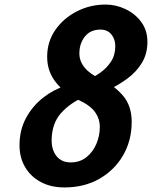

<svg xmlns="http://www.w3.org/2000/svg" viewBox="-20 -803 661 835"><path d="M265.6 -430.2 352.1 -384.3Q287.1 -357.4 245.8 -311.5Q204.6 -265.6 204.6 -191.9Q204.6 -150.4 226.3 -123.5Q248 -96.7 287.6 -96.7Q327.6 -96.7 356 -119.4Q384.3 -142.1 399.2 -177.5Q414.1 -212.9 414.1 -250.5Q414.1 -286.6 392.8 -316.2Q371.6 -345.7 318.8 -369.6Q264.2 -394.5 224.6 -442.9Q185.1 -491.2 185.1 -555.7Q185.1 -621.6 220.7 -672.9Q256.3 -724.1 314.5 -753.7Q372.6 -783.2 439 -783.2Q483.4 -783.2 525.1 -763.7Q566.9 -744.1 594 -707.8Q621.1 -671.4 621.1 -621.1Q621.1 -569.3 597.4 -530Q573.7 -490.7 534.4 -461.7Q495.1 -432.6 448.7 -410.6L356.9 -452.6Q387.7 -466.8 416.3 -487.1Q444.8 -507.3 463.1 -535.6Q481.4 -564 481.4 -602.5Q481.4 -632.3 464.4 -653.3Q447.3 -674.3 417 -674.3Q373 -674.3 349.1 -644Q325.2 -613.8 325.2 -570.8Q325.2 -536.6 348.4 -508.5Q371.6 -480.5 421.4 -457Q477.5 -430.7 515.1 -386.7Q552.7 -342.8 552.7 -272.9Q552.7 -192.4 515.6 -127.9Q478.5 -63.5 412.6 -25.6Q346.7 12.2 260.3 12.2Q201.2 12.2 157.2 -11.5Q113.3 -35.2 89.1 -76.4Q64.9 -117.7 64.9 -170.9Q64.9 -237.8 93.3 -290Q121.6 -342.3 167.5 -378.2Q213.4 -414.1 265.6 -430.2Z"/></svg>

Font: Andika
Style: Bold Italic
Weight: 700
Italic angle: -14°
Designer: Victor Gaultney, Annie Olsen, Julie Remington, Don Collingsworth, Eric Hays, Becca Hirsbrunner
Foundry: SIL International
Version: Version 6.101